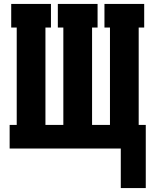

<svg xmlns="http://www.w3.org/2000/svg" viewBox="-20 -755 790 976"><path d="M594 201V0H29V-120H65V-615H37V-735H239V-615H211V-120H302V-615H274V-735H476V-615H448V-120H539V-615H511V-735H713V-615H685V-120H721V201Z"/></svg>

Font: Iosevka Etoile Heavy
Style: Regular
Weight: 900
Designer: Belleve Invis
Foundry: Belleve Invis
Version: Version 22.1.2; ttfautohint (v1.8.4)